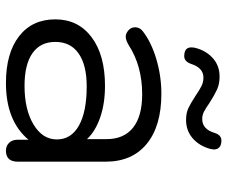

<svg xmlns="http://www.w3.org/2000/svg" viewBox="-78 -658 747 630"><g transform="rotate(90 295.0 -343.5)"><path d="M44 -152Q44 -227 102.5 -271Q161 -315 262 -315Q321 -315 366.5 -299Q412 -283 437 -256V-320Q437 -377 399.5 -407Q362 -437 290 -437Q197 -437 129 -393Q112 -383 101 -383Q91 -383 81 -391Q70 -400 70 -414Q70 -429 83 -439Q119 -467 174.5 -483.5Q230 -500 288 -500Q394 -500 452.5 -452Q511 -404 511 -317V-29Q511 10 475 10Q459 10 449 -0.5Q439 -11 439 -28V-64Q377 10 253 10Q155 10 99.5 -33Q44 -76 44 -152ZM438 -157Q438 -204 392.5 -229.5Q347 -255 264 -255Q194 -255 156 -228.5Q118 -202 118 -152Q118 -103 155 -77Q192 -51 262 -51Q340 -51 389 -80.5Q438 -110 438 -157ZM136 -598Q136 -607 138 -613Q147 -647 171.5 -669Q196 -691 232 -691Q256 -691 274.5 -682.5Q293 -674 318 -658Q335 -646 346.5 -640Q358 -634 371 -634Q405 -634 417 -676Q424 -697 442 -697Q456 -697 463.5 -690.5Q471 -684 471 -672L469 -660Q459 -624 434 -602.5Q409 -581 374 -581Q351 -581 334.5 -589Q318 -597 295 -612Q276 -625 263 -631.5Q250 -638 235 -638Q203 -638 190 -597Q182 -575 165 -575Q136 -575 136 -598Z"/></g></svg>

Font: Kodchasan
Style: Regular
Weight: 400
Version: Version 1.000; ttfautohint (v1.6)